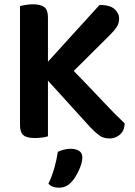

<svg xmlns="http://www.w3.org/2000/svg" viewBox="-20 -635 627 893"><path d="M203 -260V-1Q194 2 177.5 4.5Q161 7 142 7Q104 7 88.5 -6.5Q73 -20 73 -54V-607Q81 -609 98.5 -612Q116 -615 133 -615Q169 -615 186 -602Q203 -589 203 -554V-348L443 -612Q491 -612 512.5 -593Q534 -574 534 -548Q534 -527 523.5 -510.5Q513 -494 492 -473L323 -305Q401 -225 460 -162Q519 -99 560 -61Q559 -28 538.5 -9.5Q518 9 489 9Q460 9 440 -6.5Q420 -22 401 -42ZM312 212Q299 226 284.5 232Q270 238 253 238Q223 238 205 220Q223 182 233.5 143.5Q244 105 249 71Q262 65 277 61Q292 57 308 57Q332 57 347.5 66.5Q363 76 363 98Q363 110 358.5 126Q354 142 346.5 158Q339 174 330 188.5Q321 203 312 212Z"/></svg>

Font: Baloo 2 SemiBold
Style: Regular
Weight: 600
Designer: Sarang Kulkarni and Ek Type
Foundry: Ek Type
Version: Version 1.640;hotconv 1.0.111;makeotfexe 2.5.65597; ttfautoh